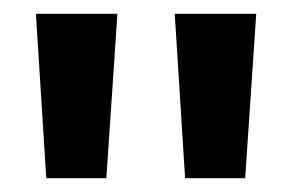

<svg xmlns="http://www.w3.org/2000/svg" viewBox="-20 -706 423 278"><path d="M32 -686H150L134 -448H47ZM233 -686H351L335 -448H248Z"/></svg>

Font: Karmilla
Style: Bold
Weight: 700
Designer: Jonathan Pinhorn
Version: Version 1.000